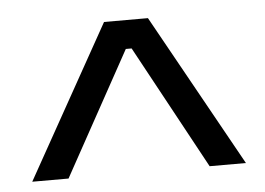

<svg xmlns="http://www.w3.org/2000/svg" viewBox="-35 -701 590 427"><g transform="rotate(-5 259.5 -487.0)"><path d="M21 -317 211 -657H309L498 -317H417L267 -593H254L102 -317Z"/></g></svg>

Font: Bricolage Grotesque Light
Style: Regular
Weight: 300
Designer: Mathieu Triay
Foundry: Atelier Triay
Version: Version 1.000;gftools[0.9.30]